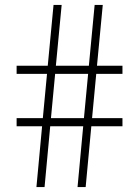

<svg xmlns="http://www.w3.org/2000/svg" viewBox="-20 -760 565 780"><path d="M128 0 151 -247H47.5V-280H154L171 -460H47.5V-493H174L197.5 -740H230.5L207 -493H341L364.5 -740H397.5L374 -493H477.5V-460H371L354 -280H477.5V-247H351L328 0H295L318 -247H184L161 0ZM187 -280H321L338 -460H204Z"/></svg>

Font: Encode Sans SemiCondensed SemiCondensed Thin
Style: Regular
Weight: 100
Width: 4
Designer: Multiple Designers
Foundry: Impallari Type
Version: Version 3.000; ttfautohint (v1.8.3) -l 8 -r 50 -G 200 -x 14 